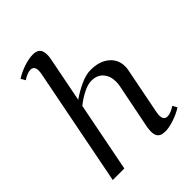

<svg xmlns="http://www.w3.org/2000/svg" viewBox="-229 -921 1057 1057"><g transform="rotate(-45 299.5 -392.0)"><path d="M432 16Q413 16 400 10Q387 4 381 -8.5Q375 -21 375 -41Q375 -48 376 -55.5Q377 -63 378 -72L431 -338Q433 -346 433.5 -354.5Q434 -363 434 -371Q434 -415 409.5 -442.5Q385 -470 341 -470Q313 -470 276.5 -451.5Q240 -433 208 -407L128 0H38L173 -688Q176 -703 176 -714Q176 -750 146 -750Q135 -750 118.5 -743.5Q102 -737 88 -727L73 -753Q106 -774 145.5 -787Q185 -800 214 -800Q234 -800 246.5 -794Q259 -788 265 -775.5Q271 -763 271 -743Q271 -736 270.5 -728.5Q270 -721 268 -712L216 -447Q255 -474 299 -494.5Q343 -515 380 -515Q448 -515 488.5 -481.5Q529 -448 529 -394Q529 -387 528.5 -380.5Q528 -374 526 -366L473 -96Q470 -81 470 -70Q470 -34 500 -34Q511 -34 527.5 -40.5Q544 -47 558 -57L573 -31Q540 -10 500.5 3Q461 16 432 16Z"/></g></svg>

Font: Wittgenstein
Style: Italic
Weight: 400
Italic angle: -11°
Designer: Jörg Drees
Foundry: Jörg Drees
Version: Version 1.500